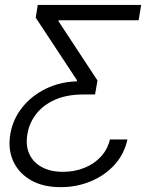

<svg xmlns="http://www.w3.org/2000/svg" viewBox="-20 -566 652 777"><path d="M225.6 191.4Q154.3 191.4 105.2 163.3Q56.2 135.3 33.9 86.9Q11.7 38.6 21.5 -22Q31.7 -83.5 70.1 -131.3Q108.4 -179.2 165.8 -207Q223.1 -234.9 291 -236.8L291.5 -241.2L124.5 -494.6L132.8 -545.9H551.3L541 -483.9H217.3L216.8 -480L374.5 -240.2L364.7 -183.6H316.4Q250.5 -183.6 202.6 -162.4Q154.8 -141.1 126.5 -104.7Q98.1 -68.4 90.8 -22.5Q83 23.4 98.9 57.6Q114.7 91.8 149.9 110.6Q185.1 129.4 234.9 129.4Q281.2 129.4 321 113.5Q360.8 97.7 388.2 68.1Q415.5 38.6 424.8 -1.5H495.6Q482.9 57.6 443.6 100.8Q404.3 144 347.4 167.7Q290.5 191.4 225.6 191.4Z"/></svg>

Font: Inter Light
Style: Italic
Weight: 300
Italic angle: -9.3988°
Designer: Rasmus Andersson
Foundry: rsms
Version: Version 4.001;git-66647c0bb